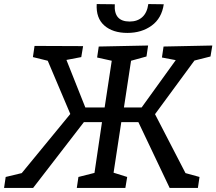

<svg xmlns="http://www.w3.org/2000/svg" viewBox="-44 -925 1065 945"><path d="M992 -647 913 -627 719 -363 869 -73 938 -54 930 0H791L637 -324H553L515 -75L582 -54L573 0H334L342 -54L421 -74L458 -324H369L119 0H-24L-16 -54L63 -73L302 -364L191 -626L118 -644L126 -699L365 -698L356 -644L283 -630L376 -396H471L506 -626L434 -642L442 -696L685 -701L677 -647L601 -626L566 -396H653L821 -629L753 -642L761 -696L1001 -701ZM432 -905 521 -904Q515 -819 594 -819Q632 -819 656 -840.5Q680 -862 686 -905L762 -904Q752 -835 702.5 -799Q653 -763 583 -763Q511 -763 469.5 -799.5Q428 -836 432 -905Z"/></svg>

Font: Bitter Pro Medium
Style: Italic
Weight: 500
Italic angle: -9°
Designer: Sol Matas, and Bitter project Authors
Foundry: Sol Matas
Version: Version 1.010